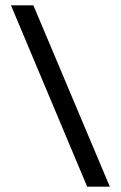

<svg xmlns="http://www.w3.org/2000/svg" viewBox="-20 -696 450 716"><path d="M389.5 0H305L21 -676H104.5Z"/></svg>

Font: Newsreader 16pt 16pt ExtraBold
Style: Regular
Weight: 800
Version: Version 1.003